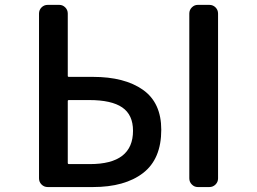

<svg xmlns="http://www.w3.org/2000/svg" viewBox="-20 -756 1040 776"><path d="M172.9 0Q158.2 0 147.9 -10.3Q137.7 -20.5 137.7 -35.2V-701.2Q137.7 -715.8 147.9 -726.1Q158.2 -736.3 172.9 -736.3H219.7Q233.4 -736.3 243.7 -726.1Q253.9 -715.8 253.9 -701.2V-449.2Q253.9 -445.3 258.8 -445.3H355.5Q483.4 -445.3 557.6 -393.1Q631.8 -340.8 631.8 -231.4Q631.8 -113.3 558.1 -56.6Q484.4 0 355.5 0ZM253.9 -97.7Q253.9 -92.8 258.8 -92.8H343.8Q517.6 -92.8 517.6 -227.5Q517.6 -292 474.1 -321.8Q430.7 -351.6 340.8 -351.6H258.8Q253.9 -351.6 253.9 -347.7ZM779.3 0Q765.6 0 755.4 -10.3Q745.1 -20.5 745.1 -35.2V-701.2Q745.1 -715.8 755.4 -726.1Q765.6 -736.3 779.3 -736.3H826.2Q840.8 -736.3 851.1 -726.1Q861.3 -715.8 861.3 -701.2V-35.2Q861.3 -20.5 851.1 -10.3Q840.8 0 826.2 0Z"/></svg>

Font: Gen Jyuu Gothic L Monospace Medium
Style: Regular
Weight: 500
Designer: [Source Han Sans]
Ryoko NISHIZUKA  (kana & ideographs); Paul D. Hunt (Latin, Greek & Cyrillic); Wenlong ZHANG  (bopomofo
Version: Version 1.002.20150607